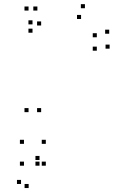

<svg xmlns="http://www.w3.org/2000/svg" viewBox="-20 -542 660 945"><path d="M519.5 -302.5V-322.5H499.5V-302.5ZM517.5 -376V-396H497.5V-376ZM398 -501.5V-521.5H378V-501.5ZM140 -422V-442H120V-422ZM140 -381V-401H120V-381ZM379 -448.5V-468.5H359V-448.5ZM456.5 -358.5V-378.5H436.5V-358.5ZM456.5 -292.5V-312.5H436.5V-292.5ZM182.5 10V-10H162.5V10ZM182.5 -416.5V-436.5H162.5V-416.5ZM164 -490V-510H144V-490ZM120.5 -490V-510H100.5V-490ZM120.5 10V-10H100.5V10ZM174.5 273.5V253.5H154.5V273.5ZM174.5 245.5V225.5H154.5V245.5ZM83.5 363.5V343.5H63.5V363.5ZM121 383.5V363.5H101V383.5ZM205.5 273.5V253.5H185.5V273.5ZM205.5 166V146H185.5V166ZM98 166V146H78V166ZM98 273.5V253.5H78V273.5Z"/></svg>

Font: Monaspace Krypton Dots Var
Style: Regular
Weight: 400
Designer: Riley Cran and the Lettermatic Team
Version: Version 1.100 (Monaspace Krypton Dots)